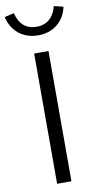

<svg xmlns="http://www.w3.org/2000/svg" viewBox="-133 -973 519 1016"><g transform="rotate(-10 126.0 -464.5)"><path d="M88 0V-700H165V0ZM127 -791Q66 -791 24 -824.5Q-18 -858 -32 -917L19 -929Q42 -837 127 -837Q168 -837 195.5 -861Q223 -885 234 -929L284 -917Q271 -858 229 -824.5Q187 -791 127 -791Z"/></g></svg>

Font: Red Hat Text VF
Style: Regular
Weight: 300
Designer: Pentagram, MCKL
Foundry: Pentagram, MCKL
Version: Version 1.023